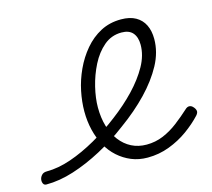

<svg xmlns="http://www.w3.org/2000/svg" viewBox="-251 -618 809 734"><g transform="rotate(-15 153.5 -250.5)"><path d="M248 18Q213 18 184 6Q155 -6 131.5 -27Q108 -48 92 -77Q76 -106 67.5 -141Q59 -176 59 -215Q59 -253 67.5 -294.5Q76 -336 94.5 -376Q113 -416 140.5 -448.5Q168 -481 204 -500Q240 -519 285 -519Q320 -519 343 -506Q366 -493 377.5 -469.5Q389 -446 389 -414Q389 -362 362 -312Q335 -262 289 -214Q243 -166 182 -122Q128 -81 70 -50Q12 -19 -44.5 -1Q-101 17 -153 17Q-162 17 -165.5 9.5Q-169 2 -167.5 -7Q-166 -16 -159 -23.5Q-152 -31 -139 -31Q-93 -31 -42.5 -48.5Q8 -66 60 -95.5Q112 -125 160 -162Q209 -199 247.5 -239.5Q286 -280 309.5 -322Q333 -364 333 -406Q333 -436 318.5 -453Q304 -470 274 -470Q234 -470 204 -444.5Q174 -419 154 -379.5Q134 -340 123.5 -296.5Q113 -253 113 -216Q113 -175 123 -141.5Q133 -108 152 -83Q171 -58 197.5 -44.5Q224 -31 257 -31Q292 -31 323 -44Q354 -57 382 -78.5Q410 -100 434 -122Q443 -131 451.5 -130.5Q460 -130 466 -123Q473 -116 475 -107.5Q477 -99 468 -89Q443 -62 409 -37.5Q375 -13 334 2.5Q293 18 248 18Z"/></g></svg>

Font: Playwrite CU ExtraLight
Style: Regular
Weight: 250
Designer: Veronika Burian, José Scaglione
Foundry: TypeTogether
Version: Version 1.002